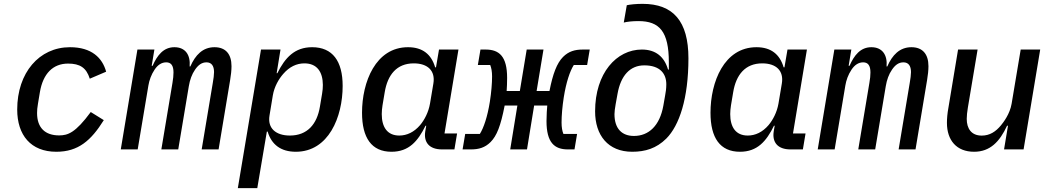

<svg xmlns="http://www.w3.org/2000/svg" viewBox="-20 -772 5441 992"><path d="M271 12.1C384.2 12.1 450.3 -45.5 516.3 -151.3L448.9 -193.2C369.7 -85.6 330.3 -72.4 285.5 -72.4C213.4 -72.4 171.5 -111.5 171.5 -187.9C171.5 -202.1 172.6 -215.9 176.1 -235.8L186.1 -295.8C202.1 -391.7 253.9 -443.5 331.7 -443.5C393.5 -443.5 426.1 -421.9 443.9 -365.4L528.4 -401.6C508.9 -473 453.5 -528.1 341.6 -528.1C182.2 -528.1 68.9 -396 68.9 -206C68.9 -73.9 139.2 12.1 271 12.1Z M691.4 0 746.8 -330.6C751.1 -356.5 761.4 -386.7 778.8 -412.3C794.7 -436.4 815 -449.9 838.8 -449.9C863.6 -449.9 876.4 -433.9 876.4 -397.7C876.4 -382.1 874.6 -364.3 871.1 -344.1L813.6 0H900.9L955.6 -326.7C960.9 -358.7 971.2 -388.5 987.9 -412.3C1004.3 -436.1 1022.4 -449.9 1046.9 -449.9C1072.8 -449.9 1085.9 -431.8 1085.9 -399.5C1085.9 -385.7 1083.1 -364.3 1079.5 -344.1L1022 0H1109.4L1169 -358C1173.3 -382.1 1176.1 -409.8 1176.1 -430C1176.1 -492.9 1145.6 -528.1 1088.1 -528.1C1027.3 -528.1 989 -487.2 963.4 -428.6H959.9C964.8 -488.6 937.5 -528.1 881 -528.1C824.9 -528.1 792.3 -486.5 768.5 -432.2H763.8L777.7 -516H690L604 0Z M1208.8 199.9H1309.3L1358.7 -92H1362.9C1382.8 -24.9 1431.1 12.1 1508.5 12.1C1677.6 12.1 1750.4 -167.6 1750.4 -328.1C1750.4 -456.3 1698.2 -528.1 1592.7 -528.1C1502.5 -528.1 1452.8 -474.1 1413 -393.8H1409.4L1429.3 -516H1328.5ZM1372.5 -175.4 1389.6 -279.1C1397.4 -325.3 1420.8 -364.3 1443.2 -389.9C1475.1 -426.8 1512.1 -444.6 1552.9 -444.6C1617.5 -444.6 1647.7 -400.9 1648.1 -333.5C1648.1 -319.2 1647 -304.3 1644.2 -288.4L1632.8 -220.5C1617.9 -130.3 1567.8 -71.7 1477.6 -71.7C1405.2 -71.7 1361.2 -109.4 1372.5 -175.4Z M2002.8 12.1C2092.3 12.1 2138.8 -41.9 2178.6 -122.5H2182.2L2177.2 -93.4C2168.3 -38 2196.4 0 2264.2 0H2327.8L2341.6 -82.4H2276.6L2348.7 -516H2248.2L2232.6 -424H2228.3C2208.8 -491.1 2163.4 -528.1 2088.1 -528.1C1920.5 -528.1 1850.5 -348 1850.5 -189.6C1850.5 -60 1899.5 12.1 2002.8 12.1ZM1952.4 -182.5C1952.4 -196.7 1953.8 -211.6 1956.3 -227.6L1967.7 -295.5C1982.6 -385.7 2029.8 -444.6 2117.9 -444.6C2189.6 -444.6 2230.1 -406.6 2219.1 -340.6L2201.7 -236.9C2193.9 -191.4 2172.6 -152 2150.6 -125.7C2119.3 -89.1 2082 -71.7 2043 -71.7C1981.2 -71.7 1952.4 -115.1 1952.4 -182.5Z M2370 0H2412.6C2453.8 0 2485.8 -9.2 2514.6 -38C2546.5 -70 2566.8 -120.7 2587.4 -226.6H2653.1L2616.1 0H2702.8L2739.7 -226.6H2807.5C2806.1 -210.2 2803.6 -179 2803.6 -146.3C2803.6 -35.2 2844.5 0 2914.4 0H2948.2L2961.6 -79.9H2891C2884.9 -94.8 2881.4 -114.3 2881.4 -138.8C2881.4 -175.1 2885.3 -220.9 2892.8 -269.2C2905.2 -347.3 2924.7 -404.8 2944.6 -436.1H3013.5L3027 -516H2991.1C2949.9 -516 2918 -506.7 2889.2 -478C2857.2 -446 2836.3 -390.6 2818.9 -301.8H2752.5L2788 -516H2701.3L2665.8 -301.8H2597.7C2599.1 -322.8 2600.1 -343.8 2600.1 -369.7C2600.1 -480.8 2559.3 -516 2489.3 -516H2462.4L2448.9 -436.1H2512.8C2518.8 -421.2 2522.4 -401.6 2522.4 -377.5C2522.4 -341.3 2518.5 -295.1 2511 -246.8C2498.6 -168.7 2479 -111.2 2459.2 -79.9H2383.5Z M3246.4 12.1C3313.2 12.1 3371.1 -5 3422.6 -56.1C3489.7 -123.6 3536.9 -262.8 3536.9 -470.9C3536.9 -662.6 3458.1 -752.1 3300.1 -752.1C3266.7 -752.1 3235.4 -748.9 3218.4 -745L3202.8 -655.5C3220.5 -659.8 3245.7 -663 3278.8 -663C3387.8 -663 3435.7 -608.7 3435.7 -449.9V-412.6H3431.5C3412.3 -479 3367.9 -516 3296.2 -516C3165.5 -516 3054.7 -394.5 3054.7 -196.7C3054.7 -73.2 3121.4 12.1 3246.4 12.1ZM3154.8 -182.2C3154.8 -196 3157 -210.2 3160.9 -233.7L3170.5 -286.9C3187.1 -381.4 3235.1 -434.3 3308.9 -434.3C3390.3 -434.3 3422.6 -391.3 3422.6 -336.6C3422.6 -315.3 3419.7 -294.7 3416.5 -278.8L3407.3 -226.2C3388.8 -122.5 3332 -69.6 3255.3 -69.6C3194.2 -69.6 3154.8 -106.2 3154.8 -182.2Z M3803.3 12.1C3892.8 12.1 3939.3 -41.9 3979 -122.5H3982.6L3977.6 -93.4C3968.8 -38 3996.8 0 4064.6 0H4128.2L4142 -82.4H4077.1L4149.1 -516H4048.7L4033 -424H4028.8C4009.2 -491.1 3963.8 -528.1 3888.5 -528.1C3720.9 -528.1 3650.9 -348 3650.9 -189.6C3650.9 -60 3699.9 12.1 3803.3 12.1ZM3752.8 -182.5C3752.8 -196.7 3754.3 -211.6 3756.7 -227.6L3768.1 -295.5C3783 -385.7 3830.3 -444.6 3918.3 -444.6C3990.1 -444.6 4030.5 -406.6 4019.5 -340.6L4002.1 -236.9C3994.3 -191.4 3973 -152 3951 -125.7C3919.7 -89.1 3882.5 -71.7 3843.4 -71.7C3781.6 -71.7 3752.8 -115.1 3752.8 -182.5Z M4292.3 0 4347.7 -330.6C4351.9 -356.5 4362.2 -386.7 4379.6 -412.3C4395.6 -436.4 4415.8 -449.9 4439.6 -449.9C4464.5 -449.9 4477.3 -433.9 4477.3 -397.7C4477.3 -382.1 4475.5 -364.3 4471.9 -344.1L4414.4 0H4501.8L4556.5 -326.7C4561.8 -358.7 4572.1 -388.5 4588.8 -412.3C4605.1 -436.1 4623.2 -449.9 4647.7 -449.9C4673.7 -449.9 4686.8 -431.8 4686.8 -399.5C4686.8 -385.7 4683.9 -364.3 4680.4 -344.1L4622.9 0H4710.2L4769.9 -358C4774.1 -382.1 4777 -409.8 4777 -430C4777 -492.9 4746.4 -528.1 4688.9 -528.1C4628.2 -528.1 4589.8 -487.2 4564.3 -428.6H4560.7C4565.7 -488.6 4538.4 -528.1 4481.9 -528.1C4425.8 -528.1 4393.1 -486.5 4369.3 -432.2H4364.7L4378.6 -516H4290.8L4204.9 0Z M5167.6 0H5268.5L5354.4 -516H5253.6L5206.7 -236.2C5197.8 -182.9 5164.1 -139.6 5151.6 -124.3C5124.6 -91.6 5093.4 -71.4 5052.2 -71.4C4998.6 -71.4 4974.8 -108 4974.8 -157.7C4974.8 -173.3 4976.9 -193.5 4980.5 -215.2L5030.9 -516H4930L4880.3 -216.3C4874.6 -185 4872.5 -159.8 4872.5 -137.1C4872.5 -47.6 4921.9 12.1 5012.8 12.1C5095.5 12.1 5144.9 -39.8 5183.2 -122.5H5187.9Z"/></svg>

Font: Margiela Mono Italic Medium It
Style: Regular
Weight: 500
Designer: Mike Abbink, Paul van der Laan, Pieter van Rosmalen
Foundry: Bold Monday
Version: Version 2.003 2021